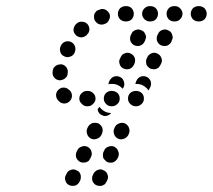

<svg xmlns="http://www.w3.org/2000/svg" viewBox="-20 -586 695 627"><path d="M295 19Q300 21 305 21Q310 22 314 20Q319 18 323 15Q326 11 328 7L330 3Q335 -7 331 -16Q328 -26 318 -30Q314 -32 309 -33Q304 -33 299 -31Q294 -29 291 -26Q287 -23 285 -18L283 -14Q279 -5 282 5Q286 15 295 19ZM207 19Q211 21 216 21Q221 21 226 20Q231 18 234 15Q238 11 240 7L242 3Q244 -2 244 -7Q244 -12 243 -16Q241 -21 238 -25Q234 -28 230 -30Q220 -35 211 -31Q201 -28 197 -18L195 -14Q190 -5 194 5Q197 15 207 19ZM317 -71Q319 -66 323 -63Q326 -59 330 -57Q340 -53 350 -56Q359 -60 364 -69L366 -73Q368 -78 368 -83Q368 -88 366 -92Q365 -97 361 -101Q358 -104 353 -107Q344 -111 334 -107Q324 -104 320 -94L318 -90Q316 -86 316 -81Q316 -76 317 -71ZM242 -57Q247 -55 252 -55Q257 -55 261 -56Q266 -58 270 -61Q273 -65 275 -69L277 -73Q282 -83 278 -93Q275 -102 265 -107Q256 -111 246 -107Q236 -104 232 -94L230 -90Q226 -81 229 -71Q233 -62 242 -57ZM366 -133Q370 -131 375 -131Q380 -131 385 -133Q389 -134 393 -138Q397 -141 399 -145L401 -150Q403 -154 403 -159Q403 -164 401 -169Q400 -173 396 -177Q393 -181 388 -183Q379 -187 369 -183Q360 -180 355 -171L353 -166Q349 -157 353 -147Q356 -138 366 -133ZM278 -133Q287 -129 297 -133Q306 -136 311 -145L313 -150Q317 -159 314 -169Q310 -178 301 -183Q296 -185 291 -185Q286 -185 281 -184Q277 -182 273 -179Q269 -175 267 -171L265 -167Q261 -157 265 -147Q268 -138 278 -133ZM310 -231Q317 -224 326 -220Q334 -217 343 -217Q341 -214 338 -212Q335 -210 332 -209Q327 -207 323 -207Q318 -207 313 -210Q307 -212 303 -218Q299 -223 299 -230Q299 -230 300 -231Q303 -234 305 -237Q307 -234 310 -231ZM292 -264Q292 -275 284 -282Q277 -289 267 -289H264Q254 -289 247 -282Q239 -275 239 -264Q239 -254 247 -247Q254 -239 264 -239H267Q277 -239 284 -247Q292 -254 292 -264ZM371 -264Q371 -275 364 -282Q356 -289 346 -289H344Q333 -289 326 -282Q319 -275 319 -264Q319 -254 326 -247Q333 -239 344 -239H346Q356 -239 364 -247Q371 -254 371 -264ZM450 -264Q450 -275 443 -282Q435 -289 425 -289H423Q413 -289 405 -282Q398 -275 398 -264Q398 -254 405 -247Q413 -239 423 -239H425Q435 -239 443 -247Q450 -254 450 -264ZM207 -255Q215 -263 215 -273Q215 -283 208 -291Q207 -291 207 -291Q200 -299 190 -300Q180 -301 172 -294Q164 -287 163 -277Q163 -266 169 -259Q171 -257 172 -256Q179 -248 190 -248Q200 -248 207 -255ZM424 -319 426 -323Q430 -332 440 -336Q449 -339 459 -335Q468 -331 472 -321Q475 -311 471 -302L469 -298Q468 -296 467 -294Q466 -292 465 -291Q462 -295 459 -298Q452 -305 443 -309Q434 -312 425 -312H423Q422 -312 422 -312Q422 -314 423 -315Q423 -317 424 -319ZM382 -298 384 -302Q388 -311 384 -321Q381 -331 371 -335Q362 -339 352 -336Q343 -332 338 -323L336 -319Q335 -317 335 -315Q334 -313 334 -311Q339 -312 344 -312H346Q355 -312 363 -309Q372 -305 379 -298Q380 -297 381 -296Q381 -297 381 -297Q381 -297 382 -298ZM172 -324Q177 -323 182 -325Q187 -326 191 -329Q195 -332 198 -336Q200 -340 201 -345V-347Q203 -357 197 -366Q191 -374 181 -376Q176 -376 171 -375Q166 -374 162 -371Q158 -368 155 -364Q153 -360 152 -355V-353Q150 -343 156 -334Q162 -326 172 -324ZM458 -376Q460 -371 463 -368Q467 -364 471 -362Q476 -360 481 -360Q486 -359 490 -361Q495 -363 499 -366Q502 -370 504 -374L506 -378Q511 -387 507 -397Q503 -407 494 -411Q485 -416 475 -412Q465 -408 461 -399L459 -395Q457 -391 457 -386Q457 -381 458 -376ZM384 -362Q393 -358 403 -361Q413 -365 417 -374L419 -378Q423 -387 420 -397Q416 -407 407 -411Q397 -416 388 -412Q378 -409 374 -399L372 -395Q367 -386 371 -376Q374 -366 384 -362ZM190 -402Q199 -397 209 -401Q219 -404 223 -413L224 -415Q228 -425 225 -434Q222 -444 212 -449Q203 -453 193 -450Q183 -446 179 -437L178 -435Q174 -426 177 -416Q180 -406 190 -402ZM419 -438Q429 -434 438 -437Q448 -441 452 -450L454 -454Q456 -459 457 -464Q457 -469 455 -473Q453 -478 450 -482Q447 -485 442 -487Q433 -492 423 -488Q413 -485 409 -475L407 -471Q403 -462 406 -452Q410 -442 419 -438ZM506 -438Q516 -434 526 -437Q535 -441 540 -450L541 -454Q544 -459 544 -464Q544 -469 542 -473Q541 -478 537 -482Q534 -485 529 -487Q520 -492 510 -488Q500 -485 496 -475L494 -471Q490 -462 493 -452Q497 -442 506 -438ZM228 -471Q231 -468 236 -466Q240 -464 245 -464Q250 -464 255 -466Q259 -468 263 -471L264 -473Q272 -480 272 -490Q272 -500 265 -508Q258 -515 247 -515Q237 -516 229 -508L228 -507Q221 -500 220 -489Q220 -479 228 -471ZM289 -542Q287 -537 287 -532Q287 -527 288 -523Q292 -513 301 -508Q310 -504 320 -507L322 -508Q332 -511 336 -521Q341 -530 338 -540Q334 -549 325 -554Q316 -559 306 -555L304 -554Q299 -553 295 -550Q292 -546 289 -542ZM365 -541Q365 -531 372 -523Q380 -516 390 -516H392Q403 -516 410 -523Q417 -531 417 -541Q417 -551 410 -559Q403 -566 392 -566H390Q380 -566 372 -559Q365 -551 365 -541ZM444 -541Q444 -531 452 -523Q459 -516 469 -516H471Q482 -516 489 -523Q496 -531 496 -541Q496 -551 489 -559Q482 -566 471 -566H469Q459 -566 452 -559Q444 -551 444 -541ZM524 -541Q524 -531 531 -523Q538 -516 549 -516H551Q561 -516 568 -523Q576 -531 576 -541Q576 -551 568 -559Q561 -566 551 -566H549Q538 -566 531 -559Q524 -551 524 -541ZM603 -541Q603 -531 610 -523Q618 -516 628 -516H630Q640 -516 648 -523Q655 -531 655 -541Q655 -551 648 -559Q640 -566 630 -566H628Q618 -566 610 -559Q603 -551 603 -541Z"/></svg>

Font: FRB American Cursive Guidelines Arrows Dotted Black
Style: Bold Italic
Weight: 900
Italic angle: -25°
Version: Version 2.0;Modular Font Editor K font №1